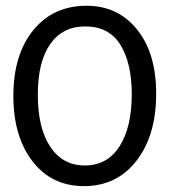

<svg xmlns="http://www.w3.org/2000/svg" viewBox="-20 -635 655 655"><path d="M25.6 -307.7Q25.6 -448.7 93.6 -532.1Q161.5 -615.4 275.6 -615.4Q382.1 -615.4 447.4 -534.6Q512.8 -453.8 512.8 -315.4Q512.8 -173.1 445.5 -86.5Q378.2 0 266.7 0Q156.4 0 91 -84.6Q25.6 -169.2 25.6 -307.7ZM109 -311.5Q109 -198.7 151.3 -134.6Q193.6 -70.5 269.2 -70.5Q346.2 -70.5 387.8 -135.9Q429.5 -201.3 429.5 -312.8Q429.5 -420.5 390.4 -482.7Q351.3 -544.9 270.5 -544.9Q193.6 -544.9 151.3 -484.6Q109 -424.4 109 -311.5Z"/></svg>

Font: Slabo 13px
Style: Regular
Weight: 400
Designer: John Hudson
Foundry: Tiro Typeworks Ltd.
Version: Version 1.02 Build 005a